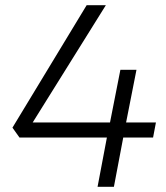

<svg xmlns="http://www.w3.org/2000/svg" viewBox="-20 -720 640 740"><path d="M570 -190H455L419 0H356L392 -190H55L28 -228L314 -700H388L106 -248H404L444 -451H506L466 -248H581Z"/></svg>

Font: REM ExtraLight
Style: Italic
Weight: 250
Italic angle: -11°
Designer: Octavio Pardo
Foundry: Ashler Design
Version: Version 1.005;gftools[0.9.28]